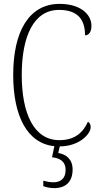

<svg xmlns="http://www.w3.org/2000/svg" viewBox="-20 -744 519 989"><path d="M259 225C318 225 354 193 354 129C354 75 320 51 280 44L288 10C388 10 447 -54 447 -88C447 -103 442 -112 433 -117C409 -64 368 -22 286 -22C154 -22 92 -160 92 -358C92 -556 153 -693 284 -693C383 -693 418 -641 418 -562C438 -562 451 -580 451 -611C451 -670 395 -724 287 -724C130 -724 48 -583 48 -358C48 -147 120 -5 260 9L248 66C293 71 318 91 318 131C318 175 293 195 255 195C239 195 222 192 203 187V215C222 222 241 225 259 225Z"/></svg>

Font: Noto Serif Devanagari Condensed ExtraLight
Style: Regular
Weight: 200
Width: 3
Designer: Universal Thirst, Indian Type Foundry and the Monotype Design Team
Foundry: Monotype Imaging Inc.
Version: Version 2.004